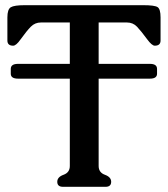

<svg xmlns="http://www.w3.org/2000/svg" viewBox="-20 -718 653 748"><path d="M605.5 -560.1Q605.5 -540 583 -540Q571.8 -540 553.7 -564.5Q529.3 -597.7 513.7 -614Q498 -630.4 474.6 -630.4H364.3V-469.2H564Q591.8 -469.2 591.8 -449.7V-430.7Q591.8 -411.6 564 -411.6H364.3V-71.3Q364.3 -45.9 388.7 -37.1Q413.1 -28.3 413.1 -9.8Q413.1 9.8 391.1 9.8H225.6Q203.1 9.8 203.1 -9.8Q203.1 -28.3 227.5 -37.1Q252 -45.9 252 -71.3V-411.6H50.3Q22 -411.6 22 -430.7V-449.7Q22 -469.2 50.3 -469.2H252V-630.4H139.6Q116.2 -630.4 100.1 -614Q84 -597.7 60.1 -564.5Q43 -540 31.2 -540Q8.8 -540 8.8 -560.1V-650.4Q8.8 -681.6 22 -689.7Q35.2 -697.8 76.7 -697.8H537.6Q582.5 -697.8 594 -690.2Q605.5 -682.6 605.5 -650.4Z"/></svg>

Font: Caudex
Style: Bold
Weight: 700
Version: Version 1.01